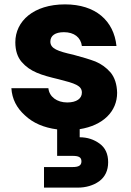

<svg xmlns="http://www.w3.org/2000/svg" viewBox="-20 -586 598 877"><path d="M32 -183C35 -134 56 -93 94 -59C131 -24 180 -3 241 5V126H312C339 126 352 132 352 151C352 170 339 177 312 177H181V271H335C373 271 406 261 433 242C460 222 474 193 474 155C474 117 461 89 435 70C409 51 379 41 344 41V4C451 -13 515 -77 515 -162C514 -201 504 -232 485 -255C465 -278 442 -294 416 -305C390 -315 356 -325 315 -336C243 -352 210 -364 210 -396C210 -423 232 -439 272 -439C319 -439 349 -415 354 -376H512C500 -491 417 -566 277 -566C133 -566 50 -489 50 -393C50 -355 60 -325 79 -303C118 -258 168 -243 248 -224C323 -205 354 -195 354 -163C354 -136 330 -118 287 -118C240 -118 205 -144 201 -183Z"/></svg>

Font: Poppins
Style: Bold
Weight: 700
Designer: Ninad Kale (Devanagari), Jonny Pinhorn (Latin)
Foundry: Indian Type Foundry
Version: 4.004